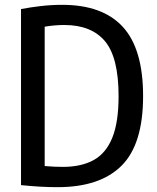

<svg xmlns="http://www.w3.org/2000/svg" viewBox="-20 -768 652 795"><path d="M218.5 7Q148.5 7 67 -1.5V-730.5Q106.5 -738 149.8 -743Q193 -748 237.5 -748Q405 -748 488.8 -656.5Q572.5 -565 572.5 -370Q572.5 -170.5 483.2 -81.8Q394 7 218.5 7ZM240.5 -77Q316.5 -77 367.8 -105.2Q419 -133.5 445 -197.8Q471 -262 471 -370Q471 -530 414.8 -597.2Q358.5 -664.5 246 -664.5Q207 -664.5 165 -657.5V-80.5Q186.5 -78.5 204.8 -77.8Q223 -77 240.5 -77Z"/></svg>

Font: Encode Sans Condensed Condensed Medium
Style: Regular
Weight: 500
Width: 3
Designer: Multiple Designers
Foundry: Impallari Type
Version: Version 3.000; ttfautohint (v1.8.3) -l 8 -r 50 -G 200 -x 14 